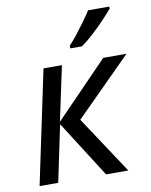

<svg xmlns="http://www.w3.org/2000/svg" viewBox="-86 -830 704 893"><g transform="rotate(-10 266.5 -383.0)"><path d="M28 0 141 -536H228L173 -278L423 -536H533L268 -271L447 0H342L172 -267L116 0ZM280 -606V-619Q298 -638 318.5 -664Q339 -690 358.5 -717Q378 -744 392 -766H492V-756Q478 -739 450.5 -710Q423 -681 392 -652.5Q361 -624 335 -606Z"/></g></svg>

Font: Noto Sans IKEA
Style: Italic
Weight: 400
Italic angle: -12°
Designer: Monotype Design Team
Foundry: Monotype Imaging Inc.
Version: Version 2.001